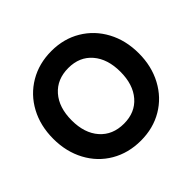

<svg xmlns="http://www.w3.org/2000/svg" viewBox="-188 -983 1201 1201"><g transform="rotate(-45 412.5 -382.5)"><path d="M34 -382Q34 -497 82.5 -587Q131 -677 217.5 -728Q304 -779 414 -779Q523 -779 608.5 -728Q694 -677 742.5 -587Q791 -497 791 -382Q791 -268 742.5 -177.5Q694 -87 608.5 -36.5Q523 14 414 14Q304 14 217.5 -36.5Q131 -87 82.5 -177.5Q34 -268 34 -382ZM414 -136Q513 -136 570.5 -202.5Q628 -269 628 -382Q628 -495 570.5 -562Q513 -629 414 -629Q314 -629 255.5 -562.5Q197 -496 197 -382Q197 -269 255.5 -202.5Q314 -136 414 -136Z"/></g></svg>

Font: Application
Style: Bold
Weight: 700
Designer: Wei Huang
Foundry: Wei Huang
Version: Version 0.012